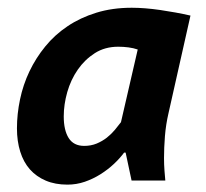

<svg xmlns="http://www.w3.org/2000/svg" viewBox="-20 -472 540 503"><path d="M421.4 -175.3Q414.6 -146 412.1 -115.5Q409.7 -85 409.7 -58.1Q409.7 -41 410.9 -24.9Q412.1 -8.8 413.1 1H324.7L309.1 -72.3H305.2Q294.4 -57.6 278.6 -42.7Q262.7 -27.8 243.4 -15.6Q224.1 -3.4 202.1 4.2Q180.2 11.7 156.7 11.7Q124.5 11.7 99.9 1.2Q75.2 -9.3 58.3 -28.3Q41.5 -47.4 33 -74.7Q24.4 -102.1 24.4 -135.7Q24.4 -173.3 32.5 -211.7Q40.5 -250 57.1 -284.9Q73.7 -319.8 98.6 -350.3Q123.5 -380.9 157 -403.3Q190.4 -425.8 232.4 -438.7Q274.4 -451.7 325.2 -451.7Q358.9 -451.7 399.7 -445.8Q440.4 -439.9 479 -431.2ZM200.7 -89.8Q218.3 -89.8 233.2 -95.9Q248 -102.1 259.8 -111.3Q271.5 -120.6 280.8 -131.6Q290 -142.6 296.9 -151.9L340.8 -342.3Q329.6 -346.2 316.4 -347.9Q303.2 -349.6 289.6 -349.6Q254.9 -349.6 228.5 -332.8Q202.1 -315.9 183.8 -289.6Q165.5 -263.2 156.2 -230.7Q147 -198.2 147 -167Q147 -130.9 159.9 -110.4Q172.9 -89.8 200.7 -89.8Z"/></svg>

Font: PT Astra Sans
Style: Bold Italic
Weight: 700
Italic angle: -16°
Designer: A.Korolkova, I. Chaeva
Foundry: ParaType Ltd
Version: Version 1.002W